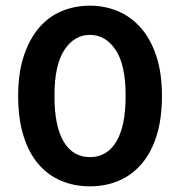

<svg xmlns="http://www.w3.org/2000/svg" viewBox="-20 -642 635 677"><path d="M423 -304Q423 -414 387.5 -466.5Q352 -519 297 -519Q242 -519 207 -466Q172 -413 172 -304Q172 -197 204.5 -142.5Q237 -88 297 -88Q357 -88 390 -142.5Q423 -197 423 -304ZM297 15Q241 15 194.5 -5Q148 -25 114.5 -64.5Q81 -104 62.5 -164Q44 -224 44 -304Q44 -385 64 -445Q84 -505 118 -544.5Q152 -584 198 -603Q244 -622 297 -622Q350 -622 396 -602.5Q442 -583 476.5 -544Q511 -505 531 -445Q551 -385 551 -304Q551 -224 532.5 -164.5Q514 -105 480 -65Q446 -25 399.5 -5Q353 15 297 15Z"/></svg>

Font: Baloo Tammudu 2 SemiBold
Style: Regular
Weight: 600
Designer: Maithili Shingre, Omkar Shende and Ek Type
Foundry: Ek Type
Version: Version 1.640;hotconv 1.0.111;makeotfexe 2.5.65597; ttfautoh